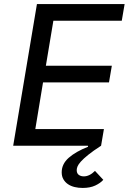

<svg xmlns="http://www.w3.org/2000/svg" viewBox="-20 -718 640 946"><path d="M162 -698H594L580 -616H243L206 -394H531L517 -312H192L154 -82H492L478 0Q438 26 414.5 45Q391 64 378.5 78Q366 92 362 102Q358 112 358 120Q358 136 368 143.5Q378 151 393 151Q421 151 448 124L489 168Q475 184 449.5 196Q424 208 387 208Q366 208 347.5 203.5Q329 199 315 189.5Q301 180 292.5 165.5Q284 151 284 131Q284 90 318.5 59.5Q353 29 414 5L413 0H45Z"/></svg>

Font: IBM Plex Mono Text
Style: Italic
Weight: 450
Italic angle: -9°
Monospace: yes
Designer: Mike Abbink, Paul van der Laan, Pieter van Rosmalen
Foundry: Bold Monday
Version: Version 2.1